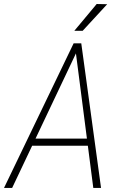

<svg xmlns="http://www.w3.org/2000/svg" viewBox="-49 -924 590 944"><path d="M333.5 -680.7 10.7 0H-29.3L313 -710.9H343.3ZM409.7 0 321.8 -681.2 322.8 -710.9H350.6L447.8 0ZM403.3 -242.7 397.5 -207.5H95.2L101.1 -242.7ZM316.4 -772.5 426.3 -904.3 478 -903.3 357.4 -772.5Z"/></svg>

Font: Roboto Condensed ExtraLight
Style: Italic
Weight: 250
Italic angle: -12°
Designer: Christian Robertson
Foundry: Google
Version: Version 3.008; 2023